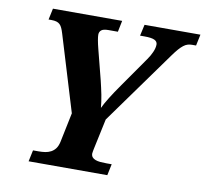

<svg xmlns="http://www.w3.org/2000/svg" viewBox="-79 -800 949 887"><g transform="rotate(10 395.5 -357.0)"><path d="M110.8 0 122.1 -53.2H148.9Q164.6 -53.2 179.2 -55.4Q193.8 -57.6 206.1 -64.2Q218.3 -70.8 227.1 -82.5Q235.8 -94.2 240.2 -113.8L269 -252.9L161.1 -607.9Q156.7 -622.6 152.1 -632.8Q147.5 -643.1 141.1 -649.2Q134.8 -655.3 125.2 -658.2Q115.7 -661.1 101.1 -661.1H87.9L99.1 -713.9H423.8L413.1 -661.1H368.2Q345.2 -661.1 335.7 -653.3Q326.2 -645.5 326.2 -631.8Q326.2 -623 329.1 -606.4Q332 -589.8 337.9 -566.9L374 -425.8Q377.4 -411.1 381.3 -394.5Q385.3 -377.9 388.4 -361.3Q391.6 -344.7 393.8 -328.9Q396 -313 397 -300.8Q406.2 -320.8 425.3 -351.6Q444.3 -382.3 470.2 -418.9L568.8 -560.1Q581.1 -577.1 590.1 -597.2Q599.1 -617.2 599.1 -633.8Q599.1 -647.5 585.2 -654.3Q571.3 -661.1 538.1 -661.1H517.1L528.8 -713.9H791L779.8 -661.1H761.2Q750 -661.1 740.5 -658.2Q731 -655.3 721.2 -647.7Q711.4 -640.1 700.4 -627.7Q689.5 -615.2 675.8 -596.2L428.2 -252L397.9 -109.9Q397 -104.5 395.5 -97.7Q394 -90.8 394 -86.9Q394 -76.2 399.4 -69.6Q404.8 -63 414.6 -59.3Q424.3 -55.7 437.7 -54.4Q451.2 -53.2 466.8 -53.2H491.2L480 0Z"/></g></svg>

Font: Droid Serif
Style: Bold Italic
Weight: 700
Italic angle: -12°
Designer: Monotype Design team
Foundry: Monotype Imaging Inc.
Version: Version 1.03